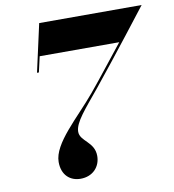

<svg xmlns="http://www.w3.org/2000/svg" viewBox="-84 -825 826 909"><g transform="rotate(-10 329.0 -370.0)"><path d="M141.5 -86C141.5 -22 181.5 10 230.5 10C289.5 10 326.5 -31 326.5 -83C326.5 -152 257.5 -164 257.5 -211C257.5 -256 310 -312 381.5 -399.5C483.5 -524.5 657.5 -750 657.5 -750H165L114 -520H123L140 -595H522.5C460 -517.5 407 -447.5 351.5 -381C265 -277 141.5 -175.5 141.5 -86Z"/></g></svg>

Font: Bodoni* 24pt
Style: Bold Italic
Weight: 700
Italic angle: -13°
Version: Version 2.3